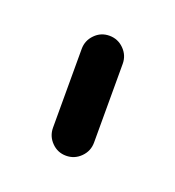

<svg xmlns="http://www.w3.org/2000/svg" viewBox="-51 -641 236 259"><g transform="rotate(20 67.0 -512.0)"><path d="M67.4 -598.1Q79.6 -598.1 88.3 -589.4Q97 -580.7 97 -568.5V-455.6Q97 -443.3 88.3 -434.6Q79.6 -425.9 67.4 -425.9Q55.2 -425.9 46.7 -434.6Q38.1 -443.3 38.1 -455.6V-568.5Q38.1 -580.7 46.7 -589.4Q55.2 -598.1 67.4 -598.1Z"/></g></svg>

Font: 26F Galaxy Sans Medium
Style: Regular
Weight: 500
Designer: C₂₉H₂₅N₃O₅
Version: Version 1.100